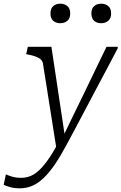

<svg xmlns="http://www.w3.org/2000/svg" viewBox="-115 -791 659 1042"><path d="M193 27 218 -14 239 -39 164 -537H36L27 -497L38 -495Q63 -490 80 -483.5Q97 -477 106.5 -468Q116 -459 118 -447ZM225 -45 213 -39Q182 22 154.5 63Q127 104 102 128.5Q77 153 52.5 163.5Q28 174 0 174Q-30 174 -51.5 167Q-73 160 -83 155L-95 212Q-83 218 -60 224.5Q-37 231 -7 231Q29 231 61 217Q93 203 123.5 173.5Q154 144 185 98Q216 52 250 -12Q278 -64 305.5 -116Q333 -168 360.5 -220Q388 -272 415 -323Q442 -374 469.5 -425.5Q497 -477 524 -529V-537H463Q433 -476 403.5 -414Q374 -352 344 -290.5Q314 -229 284 -167.5Q254 -106 225 -45ZM212 -665Q235 -665 250.5 -678Q266 -691 266 -718Q266 -745 250.5 -758Q235 -771 212 -771Q189 -771 174 -758Q159 -745 159 -718Q159 -691 174 -678Q189 -665 212 -665ZM434 -665Q457 -665 472.5 -678Q488 -691 488 -718Q488 -745 472.5 -758Q457 -771 434 -771Q411 -771 396 -758Q381 -745 381 -718Q381 -691 396 -678Q411 -665 434 -665Z"/></svg>

Font: Roboto Serif ExtraLight
Style: Italic
Weight: 250
Italic angle: -10°
Designer: Greg Gazdowicz
Foundry: Commercial Type
Version: Version 1.008